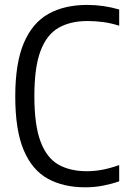

<svg xmlns="http://www.w3.org/2000/svg" viewBox="-20 -770 527 799"><path d="M334.5 9.5Q244.5 9.5 179.2 -26.2Q114 -62 78.8 -144.8Q43.5 -227.5 43.5 -368.5Q43.5 -507 79 -590.8Q114.5 -674.5 181.2 -712Q248 -749.5 342.5 -749.5Q410.5 -749.5 476 -730.5V-663Q441 -674 409.2 -678.2Q377.5 -682.5 344 -682.5Q272.5 -682.5 223.2 -654Q174 -625.5 148.5 -557.5Q123 -489.5 123 -370.5Q123 -249 148.8 -180.8Q174.5 -112.5 223.2 -85Q272 -57.5 341 -57.5Q374.5 -57.5 406.8 -63.8Q439 -70 476 -83V-15.5Q447 -5 410.5 2.2Q374 9.5 334.5 9.5Z"/></svg>

Font: Encode Sans Cnd
Style: Regular
Weight: 400
Width: 3
Designer: Multiple Designers
Foundry: Impallari Type
Version: Version 3.002; ttfautohint (v1.8.3) -l 8 -r 50 -G 200 -x 14 